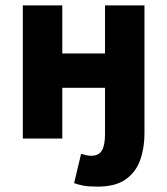

<svg xmlns="http://www.w3.org/2000/svg" viewBox="-20 -516 622 715"><path d="M343 179Q312 179 292 175.5Q272 172 256 166L282 57Q293 60 301.5 62Q310 64 320 64Q348 64 359.5 44.5Q371 25 371 -16V-189H212V0H65V-496H212V-317H371V-496H518V-19Q518 35 502 80Q486 125 448 152Q410 179 343 179Z"/></svg>

Font: Source Sans 3
Style: Bold
Weight: 700
Designer: Paul D. Hunt
Foundry: Adobe
Version: Version 3.052;hotconv 1.1.0;makeotfexe 2.6.0